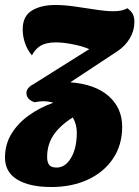

<svg xmlns="http://www.w3.org/2000/svg" viewBox="-55 -550 559 770"><path d="M83 -140Q51 -152 51 -177Q51 -198 80 -213L303 -353Q275 -365 236.5 -372.5Q198 -380 169 -380Q132 -380 109.5 -367.5Q87 -355 73 -328Q55 -349 45.5 -376.5Q36 -404 36 -432Q36 -485 72.5 -507.5Q109 -530 167 -530Q202 -530 244.5 -524Q287 -518 328.5 -511.5Q370 -505 400 -505Q436 -505 456 -517Q473 -504 478.5 -491.5Q484 -479 484 -462Q484 -427 465.5 -396Q447 -365 415 -344L227 -220Q328 -212 381.5 -164Q435 -116 435 -42Q435 32 398 86.5Q361 141 297 170.5Q233 200 151 200Q63 200 14 170Q-35 140 -35 82Q-35 29 -9 -13.5Q17 -56 61 -87.5Q105 -119 159 -138Q139 -144 117 -144Q106 -144 83 -140ZM134 80Q134 100 142 111Q150 122 172 122Q207 122 230 83Q253 44 253 -18Q253 -51 237 -79Q187 -48 160.5 -9.5Q134 29 134 80Z"/></svg>

Font: Sansita Swashed Black
Style: Regular
Weight: 900
Designer: Pablo Cosgaya
Foundry: Omnibus-Type
Version: Version 1.003; ttfautohint (v1.8.3)